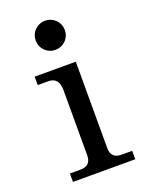

<svg xmlns="http://www.w3.org/2000/svg" viewBox="-135 -770 638 837"><g transform="rotate(-20 184.5 -351.0)"><path d="M344.2 0H55.2V-39.1H104.5Q153.3 -39.1 153.3 -87.9V-390.1Q153.3 -449.2 104.5 -449.2H55.2V-488.3H246.1V-87.9Q246.1 -39.1 294.9 -39.1H344.2ZM181.2 -566.9Q167.5 -566.9 155 -572Q142.6 -577.1 133.1 -586.7Q123.5 -596.2 118.4 -608.6Q113.3 -621.1 113.3 -634.8Q113.3 -647.9 118.4 -660.4Q123.5 -672.9 133.1 -682.4Q142.6 -691.9 155 -697Q167.5 -702.1 181.2 -702.1Q194.3 -702.1 206.8 -697Q219.2 -691.9 228.8 -682.4Q238.3 -672.9 243.4 -660.4Q248.5 -647.9 248.5 -634.8Q248.5 -621.1 243.4 -608.6Q238.3 -596.2 228.8 -586.7Q219.2 -577.1 206.8 -572Q194.3 -566.9 181.2 -566.9Z"/></g></svg>

Font: Munson
Style: Regular
Weight: 400
Designer: Paul James MIller
Foundry: High-Logic / Made with FontCreator
Version: Version 2.10;May 5, 2019;FontCreator 11.5.0.2430 64-bit